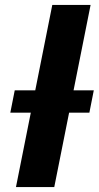

<svg xmlns="http://www.w3.org/2000/svg" viewBox="-20 -762 402 782"><path d="M45 0 193 -742H349L201 0ZM22 -303 40 -394H362L344 -303Z"/></svg>

Font: Montserrat Thin
Style: Bold Italic
Weight: 700
Italic angle: -11.3°
Version: Version 9.000